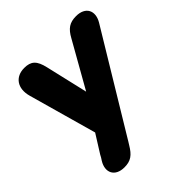

<svg xmlns="http://www.w3.org/2000/svg" viewBox="-191 -625 938 938"><g transform="rotate(-45 278.0 -156.0)"><path d="M130 189C174 189 197 172 223 128L233 112L242 97L542 -399C574 -453 550 -501 485 -501C440 -501 416 -484 392 -440L259 -205L208 -424C195 -481 174 -501 127 -501C65 -501 31 -454 50 -386L149 -33L90 61L83 74L74 88C42 140 65 189 130 189Z"/></g></svg>

Font: SN Pro Heavy
Style: Italic
Weight: 800
Italic angle: -9°
Designer: Tobias Whetton
Foundry: Supernotes
Version: Version 1.001;Glyphs 3.2 (3249)